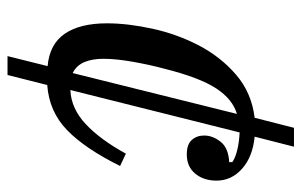

<svg xmlns="http://www.w3.org/2000/svg" viewBox="-162 -506 783 498"><g transform="rotate(90 229.0 -257.5)"><path d="M152 10Q95 5 68 -34.5Q41 -74 41 -144Q41 -198 55 -262Q69 -326 98.5 -382.5Q128 -439 174.5 -479Q221 -519 286 -527L312 -629H361L335 -527Q387 -522 418 -494.5Q449 -467 449 -428Q449 -395 431 -373Q413 -351 381 -351Q355 -351 343.5 -364Q332 -377 332 -396Q332 -418 348 -438.5Q364 -459 401 -461V-469Q390 -477 369 -482Q348 -487 324 -488L214 -49Q262 -51 302.5 -89Q343 -127 379 -193L411 -178Q366 -87 318 -40.5Q270 6 201 11L175 114H126ZM276 -481Q238 -470 210 -427.5Q182 -385 159 -294Q149 -257 141 -212.5Q133 -168 133 -135Q133 -106 141.5 -85.5Q150 -65 170 -55Z"/></g></svg>

Font: IBM Plex Serif Text
Style: Italic
Weight: 450
Italic angle: -14°
Designer: Mike Abbink, Paul van der Laan, Pieter van Rosmalen
Foundry: Bold Monday
Version: Version 3.001